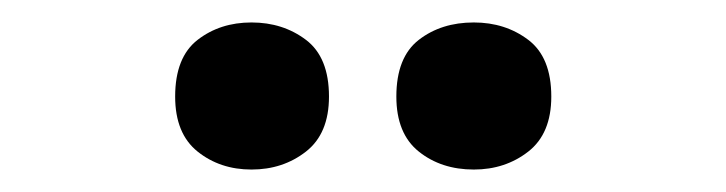

<svg xmlns="http://www.w3.org/2000/svg" viewBox="-20 -772 647 171"><path d="M136 -686Q136 -721 156 -736.5Q176 -752 204 -752Q232 -752 252.5 -736.5Q273 -721 273 -686Q273 -653 252.5 -637Q232 -621 204 -621Q176 -621 156 -637Q136 -653 136 -686ZM333 -686Q333 -721 353 -736.5Q373 -752 402 -752Q430 -752 450.5 -736.5Q471 -721 471 -686Q471 -653 450.5 -637Q430 -621 402 -621Q373 -621 353 -637Q333 -653 333 -686Z"/></svg>

Font: Noto Sans Gujarati UI
Style: Bold
Weight: 700
Designer: Jelle Bosma - Monotype Design Team, Universal Thirst
Foundry: Monotype Imaging Inc.
Version: Version 2.106; ttfautohint (v1.8.4.7-5d5b)